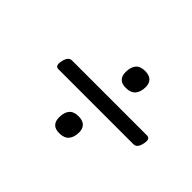

<svg xmlns="http://www.w3.org/2000/svg" viewBox="-104 -922 971 971"><g transform="rotate(45 381.5 -437.0)"><path d="M150 -398Q139 -398 134.5 -408Q130 -418 135 -440Q144 -478 169 -478H707Q718 -478 722.5 -468Q727 -458 722 -436Q714 -398 688 -398ZM384 -172Q354 -172 340 -186.5Q326 -201 326 -228Q326 -264 342 -283Q358 -302 392 -302Q422 -302 437 -287.5Q452 -273 452 -247Q452 -211 435 -191.5Q418 -172 384 -172ZM460 -572Q430 -572 416 -586.5Q402 -601 402 -628Q402 -664 418 -683Q434 -702 468 -702Q498 -702 513 -687.5Q528 -673 528 -647Q528 -611 511 -591.5Q494 -572 460 -572Z"/></g></svg>

Font: Playwrite DE SAS
Style: Regular
Weight: 400
Designer: Veronika Burian, José Scaglione
Foundry: TypeTogether
Version: Version 1.002